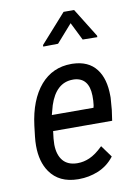

<svg xmlns="http://www.w3.org/2000/svg" viewBox="-86 -806 617 871"><g transform="rotate(-10 223.0 -370.5)"><path d="M327.1 -297.9 329.6 -308.6Q332.5 -329.6 332 -353Q330.1 -436 262.2 -439.9Q259.3 -439.9 256.8 -439.9Q179.2 -439.9 147 -341.3L135.3 -298.3ZM294.9 -7.8Q252.4 9.3 206.5 9.3Q204.1 9.3 201.7 9.3Q115.7 8.3 73.7 -51.8Q40.5 -99.1 40.5 -173.3Q40.5 -193.4 43 -215.3L48.8 -264.6Q63.5 -381.3 120.1 -447.3Q175.8 -511.2 261.7 -511.2Q264.6 -511.2 267.6 -511.2Q340.8 -509.3 377 -461.9Q411.6 -417 411.6 -337.4Q411.6 -333.5 411.6 -329.6V-329.1L407.2 -273.9L400.4 -226.1V-225.1H398.9L128.4 -225.6Q123 -188 123 -165.5Q123 -163.6 123 -162.1Q124 -116.2 146 -89.8Q168 -64 209.5 -63Q211.4 -63 213.4 -63Q241.2 -63 268.1 -74.7Q297.4 -87.4 329.6 -119.1L331.1 -120.1L332 -118.7L369.6 -66.9L370.1 -65.9L369.6 -64.9Q354.5 -45.4 335.9 -31.2Q317.4 -17.1 294.9 -7.8ZM399.9 -617.2V-610.4L332.5 -611.3L291.5 -693.8L219.2 -611.8L150.9 -610.8V-617.7L269 -750H317.4Z"/></g></svg>

Font: MAUL Condensed Italic
Style: Condenced Regular Italic
Weight: 400
Italic angle: -12°
Designer: MAUL
Version: Version 1.0; 2020; ttfautohint (v1.8.3)